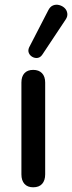

<svg xmlns="http://www.w3.org/2000/svg" viewBox="-20 -790 306 816"><path d="M121 6Q97 6 84 -8.5Q71 -23 71 -49V-439Q71 -465 84 -479Q97 -493 121 -493Q145 -493 158.5 -479Q172 -465 172 -439V-49Q172 -23 159 -8.5Q146 6 121 6ZM160 -558Q152 -546 140.5 -544Q129 -542 118 -548Q107 -554 102.5 -565Q98 -576 104 -589L185 -746Q193 -762 205.5 -767Q218 -772 231.5 -768.5Q245 -765 254.5 -756Q264 -747 266 -733.5Q268 -720 259 -707Z"/></svg>

Font: Nunito SemiBold
Style: Regular
Weight: 600
Designer: Vernon Adams
Foundry: Vernon Adams
Version: Version 3.602